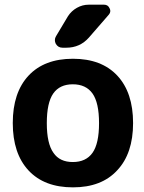

<svg xmlns="http://www.w3.org/2000/svg" viewBox="-20 -806 613 815"><path d="M207 -157.2Q233.4 -118.2 289.1 -118.2Q344.7 -118.2 372.6 -157.2Q400.4 -196.3 400.4 -283.2Q400.4 -370.1 372.6 -409.2Q344.7 -448.2 289.1 -448.2Q233.4 -448.2 206.1 -409.2Q178.7 -370.1 178.7 -283.2Q178.7 -196.3 207 -157.2ZM477.5 -83Q411.1 -10.7 289.6 -10.7Q168 -10.7 101.1 -82.5Q34.2 -154.3 34.2 -283.7Q34.2 -413.1 101.1 -484.9Q168 -556.6 289.6 -556.6Q411.1 -556.6 478 -484.9Q544.9 -413.1 544.9 -283.7Q544.9 -154.3 477.5 -83ZM421.9 -786.1Q438.5 -786.1 445.3 -770.5Q448.2 -764.6 448.2 -759.8Q448.2 -751 441.4 -743.2L357.4 -646.5Q319.3 -603.5 261.7 -603.5H245.1Q226.6 -603.5 216.8 -620.1Q212.9 -627.9 212.9 -635.7Q212.9 -644.5 217.8 -652.3L268.6 -737.3Q283.2 -759.8 306.6 -772.9Q330.1 -786.1 356.4 -786.1Z"/></svg>

Font: Gen Jyuu Gothic Bold
Style: Bold
Weight: 700
Designer: [Source Han Sans]
Ryoko NISHIZUKA  (kana & ideographs); Paul D. Hunt (Latin, Greek & Cyrillic); Wenlong ZHANG  (bopomofo
Version: Version 1.002.20150607